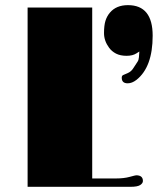

<svg xmlns="http://www.w3.org/2000/svg" viewBox="-20 -720 608 740"><path d="M504.9 -44.4Q530.8 -44.4 530.8 -22.5Q530.8 -13.7 520.3 -6.8Q509.8 0 482.9 0H86.4V-690.9H335.4V-32.2H426.8Q457.5 -32.2 479.7 -38.3Q502 -44.4 504.9 -44.4ZM473.1 -700.2Q568.4 -700.2 568.4 -582.5Q568.4 -461.4 505.9 -412.1Q488.8 -398.9 472.2 -398.9Q449.2 -398.9 449.2 -420.4Q449.2 -428.2 454.6 -430.7L472.7 -438.5Q485.8 -444.3 493.7 -457L510.3 -482.4Q514.6 -488.8 515.4 -499Q516.1 -509.3 517.1 -521.5L506.3 -514.6Q491.7 -504.9 467.8 -504.9Q443.8 -504.9 427.2 -513.4Q410.6 -522 400.4 -536.1Q380.9 -562.5 380.9 -592.3Q380.9 -622.1 386.5 -639.9Q392.1 -657.7 403.3 -670.9Q427.7 -700.2 473.1 -700.2Z"/></svg>

Font: Limelight
Style: Regular
Weight: 400
Designer: Nicole Fally
Foundry: Nicole Fally
Version: Version 1.002